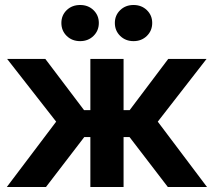

<svg xmlns="http://www.w3.org/2000/svg" viewBox="-20 -753 860 773"><path d="M7.3 0 206.1 -263.2 8.8 -515.6H162.6L318.4 -309.6H343.8V-515.6H477.5V-309.6H502L657.2 -515.6H811.5L615.2 -263.2L813.5 0H655.8L501.5 -201.2H477.5V0H343.8V-201.2H319.3L165 0ZM517.6 -587.4Q485.4 -587.4 463.9 -608.4Q442.4 -629.4 442.4 -660.6Q442.4 -691.4 463.9 -712.2Q485.4 -732.9 517.6 -732.9Q549.8 -732.9 571.3 -712.2Q592.8 -691.4 592.8 -660.6Q592.8 -629.4 571.3 -608.4Q549.8 -587.4 517.6 -587.4ZM302.7 -587.4Q270 -587.4 248.5 -608.4Q227.1 -629.4 227.1 -660.6Q227.1 -691.4 248.5 -712.2Q270 -732.9 302.7 -732.9Q335 -732.9 356.4 -712.2Q377.9 -691.4 377.9 -660.6Q377.9 -629.4 356.4 -608.4Q335 -587.4 302.7 -587.4Z"/></svg>

Font: Inter Cardless Display
Style: Bold
Weight: 700
Designer: Rasmus Andersson
Foundry: rsms
Version: Version 4.001;git-9221beed3